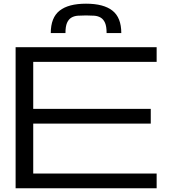

<svg xmlns="http://www.w3.org/2000/svg" viewBox="-20 -1001 915 1021"><path d="M250 -825.2Q250 -907.2 296.9 -944.3Q343.8 -981.4 437.5 -981.4Q531.2 -981.4 578.1 -944.3Q625 -907.2 625 -825.2H546.9Q546.9 -860.4 538.6 -879.4Q530.3 -898.4 515.6 -907.2Q501 -916 481 -917.5Q460.9 -918.9 437.5 -918.9Q414.1 -918.9 394 -917.5Q374 -916 359.4 -907.2Q344.7 -898.4 336.4 -879.4Q328.1 -860.4 328.1 -825.2ZM63 0V-750H813V-671.9H156.7V-421.9H781.7V-343.8H156.7V-78.1H813V0Z"/></svg>

Font: Michroma
Style: Regular
Weight: 400
Version: Version 1.000